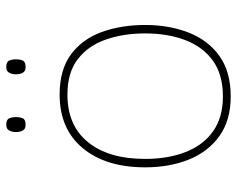

<svg xmlns="http://www.w3.org/2000/svg" viewBox="-92 -657 759 615"><g transform="rotate(-90 287.5 -349.5)"><path d="M515 -264Q515 -187 490.5 -124.5Q466 -62 415.5 -26Q365 10 286 10Q210 10 159.5 -26Q109 -62 84 -124Q59 -186 59 -264Q59 -390 120.5 -464Q182 -538 292 -538Q372 -538 421 -501.5Q470 -465 492.5 -403Q515 -341 515 -264ZM86 -264Q86 -191 108 -134.5Q130 -78 174.5 -46.5Q219 -15 286 -15Q356 -15 400.5 -47Q445 -79 466.5 -135.5Q488 -192 488 -264Q488 -333 468.5 -389.5Q449 -446 406 -479.5Q363 -513 292 -513Q193 -513 139.5 -447Q86 -381 86 -264ZM172 -678Q172 -690 177 -699.5Q182 -709 195 -709Q212 -709 216 -699.5Q220 -690 220 -678Q220 -665 216 -656Q212 -647 195 -647Q182 -647 177 -656Q172 -665 172 -678ZM357 -678Q357 -690 362 -699.5Q367 -709 380 -709Q397 -709 401 -699.5Q405 -690 405 -678Q405 -665 401 -656Q397 -647 380 -647Q367 -647 362 -656Q357 -665 357 -678Z"/></g></svg>

Font: Noto Sans Tamil Thin
Style: Regular
Weight: 100
Designer: Jelle Bosma - Monotype Design Team
Foundry: Monotype Imaging Inc.
Version: Version 2.004; ttfautohint (v1.8.4.7-5d5b)